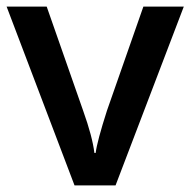

<svg xmlns="http://www.w3.org/2000/svg" viewBox="-20 -560 575 580"><path d="M205.1 0 0 -540H121.1L231 -226.1Q259.3 -147 265.1 -98.1H269Q273.4 -133.3 303.2 -226.1L413.1 -540H535.2L329.1 0Z"/></svg>

Font: f2_56222          
Style: Regular
Weight: 600
Foundry: Ascender Corporation
Version: Version 1.10